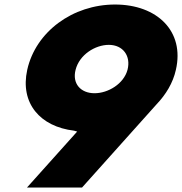

<svg xmlns="http://www.w3.org/2000/svg" viewBox="-20 -833 810 853"><path d="M315.8 -522.8C332.7 -590.1 403 -633.7 463.4 -633.7C526.7 -633.7 562.4 -584.2 546.5 -522.8C529.7 -460.4 460.4 -418.8 400 -418.8C338.6 -418.8 300 -461.4 315.8 -522.8ZM491.1 -812.9C303 -812.9 138.6 -692.1 101 -522.8C68.3 -374.3 158.4 -270.3 308.9 -252.5L322.8 -248.5L100 0H344.6L676.2 -370.3C716.8 -412.9 748.5 -464.4 761.4 -522.8C801 -694.1 678.2 -812.9 491.1 -812.9Z"/></svg>

Font: Calandify
Style: Semi Bold Italic
Weight: 700
Italic angle: -12°
Designer: Larry Fischer
Foundry: Larry Fischer
Version: Version 1.0; ttfautohint (v1.8.4.7-5d5b)